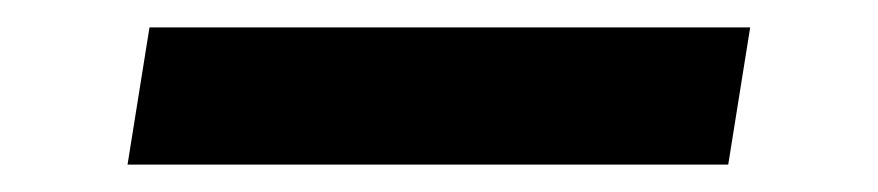

<svg xmlns="http://www.w3.org/2000/svg" viewBox="-20 -410 640 140"><path d="M73 -290 89 -390H527L511 -290Z"/></svg>

Font: Iosevka Curly Extended Oblique
Style: Bold
Weight: 700
Width: 7
Italic angle: -9°
Monospace: yes
Designer: Belleve Invis
Foundry: Belleve Invis
Version: Version 11.1.0; ttfautohint (v1.8.3)